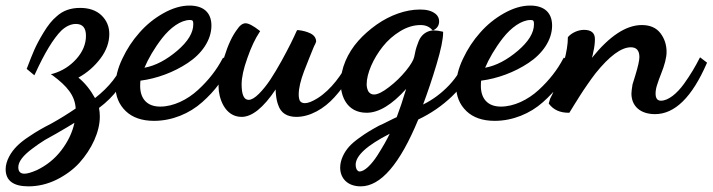

<svg xmlns="http://www.w3.org/2000/svg" viewBox="-88 -386 2535 683"><path d="M176.8 50.8C169.4 85.4 153.8 117.7 130.4 148.4C106.9 179.2 77.6 202.6 43 219.2C23.9 227.5 9.3 231.9 -1 231.9C-15.6 231.9 -22.9 224.1 -22.9 209C-22.9 189 -5.9 167 27.8 142.1C39.6 132.8 54.2 123 71.8 111.8C79.1 107.9 106.9 92.3 112.8 88.9C142.6 71.8 163.6 59.1 176.8 50.8ZM37.1 -124C70.8 -197.8 102.1 -249 129.9 -276.9C147 -293 164.6 -300.8 182.1 -300.8C206.1 -300.8 217.8 -286.6 217.8 -258.8C217.8 -229.5 206.5 -202.1 184.1 -176.8C161.6 -151.4 133.8 -133.8 101.1 -124L92.8 -122.1L100.1 -117.2C150.4 -79.6 178.7 -46.4 181.2 0C153.3 19 125 36.6 95.2 53.2C79.6 61 66.4 68.4 55.2 74.7C43.9 81.1 29.8 89.8 13.2 101.1C-3.9 112.3 -17.6 123.5 -28.3 134.3C-49.3 155.3 -67.9 186.5 -67.9 215.8C-67.9 256.3 -41 276.9 13.2 276.9C47.4 276.9 80.6 269 112.8 253.4C145 237.3 172.4 217.3 194.3 193.4C238.3 144.5 267.1 83 267.1 28.8C267.1 18.1 266.1 7.8 264.2 -2C318.4 -42.5 355.5 -92.8 376 -151.9V-153.8L356 -176.8L353 -168.9C335 -120.6 300.8 -76.7 250 -37.1C233.4 -66.9 213.9 -91.3 190.9 -109.9C222.7 -127.4 248.5 -150.4 269.5 -178.2C290.5 -206.1 300.8 -235.4 300.8 -265.1C300.8 -291.5 291.5 -313.5 272.9 -331.5C254.4 -349.1 229 -357.9 196.8 -357.9C163.1 -357.9 135.7 -348.1 113.8 -328.1C97.7 -314.9 82.5 -295.9 67.4 -271C52.2 -246.1 41.5 -225.6 34.2 -209C26.9 -192.4 18.1 -170.4 7.8 -143.1L6.8 -141.1L34.2 -118.2Z M425.8 -145C439 -176.3 460.4 -213.9 489.3 -251C518.1 -287.6 555.2 -314.9 587.9 -314.9C597.7 -314.9 599.6 -311.5 599.6 -299.8C599.6 -269.5 580.6 -238.3 542.5 -205.6C503.9 -172.9 465.3 -152.3 425.8 -145ZM702.6 -175.8C683.6 -139.2 654.3 -100.6 616.2 -65.9C578.1 -30.8 528.3 -6.8 481.9 -6.8C433.6 -6.8 410.6 -36.6 410.6 -80.1C410.6 -88.9 411.1 -95.2 411.6 -99.1C469.7 -106.4 530.3 -128.9 580.1 -162.1C629.9 -194.8 664.1 -243.7 664.1 -294.9C664.1 -342.3 634.8 -366.2 585.9 -366.2C556.2 -366.2 525.4 -356.9 493.2 -338.9C460.9 -320.8 432.6 -297.9 408.2 -270C383.3 -242.2 363.3 -211.4 347.2 -177.2C330.6 -142.6 322.8 -110.4 322.8 -80.1C322.8 -43.9 335 -14.2 359.4 9.3C383.3 32.2 417 43.9 460 43.9C523.9 43.9 585.9 18.1 631.3 -22.5C676.8 -62.5 710.9 -108.9 732.9 -158.2L733.9 -160.2L706.1 -181.2Z M835.4 -276.9C813 -294.4 796.4 -303.2 785.6 -303.2C774.9 -303.2 764.6 -295.4 754.4 -279.8C738.3 -258.3 723.1 -226.6 710 -184.1C696.3 -141.6 689.5 -106 689.5 -77.1C689.5 -41 709.5 29.8 771.5 29.8C808.6 29.8 849.1 -2.9 892.6 -67.9C892.6 -60.5 893.1 -54.2 893.6 -49.8C895 -35.6 897.5 -23.4 901.4 -13.2C910.6 15.6 932.6 29.8 966.3 29.8C1015.1 29.8 1065.4 0.5 1102.1 -40.5C1138.7 -81.1 1165.5 -123.5 1180.7 -161.1L1181.6 -163.1L1158.2 -180.2L1155.3 -174.8C1129.9 -121.6 1089.4 -66.9 1042.5 -37.1C1022.9 -24.9 1007.8 -19 996.6 -19C988.3 -19 981.9 -22 978.5 -27.8C976.1 -33.2 974.6 -40.5 974.6 -49.8C974.6 -71.8 981 -99.1 993.7 -132.8C998 -143.6 1003.9 -158.2 1011.2 -177.2C1018.6 -195.8 1023.9 -208.5 1026.4 -214.8C1027.3 -215.8 1029.3 -223.1 1032.2 -227.1C1032.7 -229 1034.2 -231.4 1035.6 -234.9C1035.6 -236.3 1036.1 -237.3 1036.6 -237.8C1036.6 -250.5 1029.8 -260.3 1016.6 -267.1C1003.4 -273.4 988.8 -277.3 973.6 -278.8H969.2L967.3 -275.9C955.1 -248.5 941.4 -220.2 913.6 -169.4C899.4 -144 886.2 -121.6 873.5 -102.5C860.8 -83.5 847.2 -66.4 833 -52.2C818.8 -38.1 806.6 -30.8 796.4 -30.8C779.8 -30.8 771.5 -49.3 771.5 -85.9C771.5 -110.4 778.3 -141.6 792 -179.7C805.2 -217.8 819.8 -248.5 835.4 -272L837.4 -273.9Z M1180.2 215.8C1178.2 210.9 1177.2 205.6 1177.2 200.2C1177.2 167.5 1217.8 130.9 1298.3 89.8C1288.1 111.3 1275.4 133.8 1254.4 167C1232.9 200.2 1208.5 224.1 1190.9 224.1C1187 224.1 1183.6 221.2 1180.2 215.8ZM1565.9 -172.9C1554.7 -141.1 1536.1 -110.8 1509.3 -82.5C1482.4 -54.2 1451.7 -31.2 1417 -14.2C1433.1 -57.1 1449.2 -104.5 1464.8 -156.7C1480.5 -209 1488.3 -246.6 1488.3 -270V-272.9L1484.4 -273.9C1474.1 -276.4 1464.4 -277.8 1455.1 -277.8C1435.5 -277.8 1419.9 -267.6 1411.1 -256.3C1406.7 -251 1402.3 -243.2 1398.9 -232.9C1391.1 -212.9 1389.6 -204.6 1385.3 -183.1C1382.8 -171.9 1373 -155.3 1356 -134.3C1338.4 -112.8 1318.4 -93.3 1295.9 -76.2C1273.4 -58.6 1255.4 -49.8 1242.2 -49.8C1233.9 -49.8 1227.1 -53.7 1222.2 -61C1218.3 -68.8 1216.3 -77.1 1216.3 -85.9C1216.3 -125 1239.7 -177.7 1273.9 -220.7C1291 -242.2 1311.5 -260.3 1335.4 -274.9C1359.4 -289.6 1383.8 -296.9 1408.2 -296.9C1425.8 -296.9 1439.5 -291 1449.2 -279.8L1452.1 -277.8L1456.1 -279.8C1468.3 -286.6 1474.1 -296.9 1474.1 -310.1C1474.1 -320.3 1470.2 -329.1 1462.4 -335.9C1446.3 -349.1 1426.8 -352.1 1405.3 -352.1C1355 -352.1 1299.3 -332 1251.5 -298.3C1227.5 -281.2 1205.6 -262.2 1186.5 -240.7C1147.9 -197.3 1124 -142.1 1124 -89.8C1124 -44.9 1145.5 15.1 1216.3 15.1C1259.3 15.1 1306.2 -13.2 1356.9 -69.8C1344.7 -29.3 1333.5 3.9 1323.2 30.8C1317.9 33.2 1308.1 37.6 1293.9 44.9C1279.8 52.2 1268.6 57.6 1260.3 61C1245.1 69.3 1232.9 76.2 1223.6 82C1214.4 87.4 1202.1 95.7 1188 106C1173.8 116.2 1162.1 126.5 1153.8 135.7C1136.7 154.8 1122.1 182.6 1122.1 210C1122.1 248.5 1148.4 276.9 1195.3 276.9C1266.1 276.9 1334.5 197.8 1399.9 39.1C1444.3 18.1 1484.4 -9.3 1520.5 -43.9C1556.2 -78.6 1581.1 -115.2 1594.2 -153.8L1595.2 -155.8L1569.3 -181.2Z M1637.7 -145C1650.9 -176.3 1672.4 -213.9 1701.2 -251C1730 -287.6 1767.1 -314.9 1799.8 -314.9C1809.6 -314.9 1811.5 -311.5 1811.5 -299.8C1811.5 -269.5 1792.5 -238.3 1754.4 -205.6C1715.8 -172.9 1677.2 -152.3 1637.7 -145ZM1914.6 -175.8C1895.5 -139.2 1866.2 -100.6 1828.1 -65.9C1790 -30.8 1740.2 -6.8 1693.8 -6.8C1645.5 -6.8 1622.6 -36.6 1622.6 -80.1C1622.6 -88.9 1623 -95.2 1623.5 -99.1C1681.6 -106.4 1742.2 -128.9 1792 -162.1C1841.8 -194.8 1876 -243.7 1876 -294.9C1876 -342.3 1846.7 -366.2 1797.9 -366.2C1768.1 -366.2 1737.3 -356.9 1705.1 -338.9C1672.9 -320.8 1644.5 -297.9 1620.1 -270C1595.2 -242.2 1575.2 -211.4 1559.1 -177.2C1542.5 -142.6 1534.7 -110.4 1534.7 -80.1C1534.7 -43.9 1546.9 -14.2 1571.3 9.3C1595.2 32.2 1628.9 43.9 1671.9 43.9C1735.8 43.9 1797.9 18.1 1843.3 -22.5C1888.7 -62.5 1922.9 -108.9 1944.8 -158.2L1945.8 -160.2L1918 -181.2Z M1865.2 -16.1C1881.3 4.9 1904.3 15.1 1934.6 15.1H1937.5L1938.5 13.2C1939.5 11.7 1944.8 3.4 1954.1 -12.2C1963.4 -27.3 1971.2 -39.6 1977.1 -48.8C1982.4 -57.6 1990.7 -69.3 2001 -84.5C2011.2 -99.6 2021 -112.8 2030.3 -125C2080.1 -187 2122.1 -217.8 2156.2 -217.8C2176.3 -217.8 2186.5 -206.1 2186.5 -183.1C2186.5 -170.9 2181.6 -149.4 2172.4 -119.1C2170.4 -111.3 2164.1 -93.3 2162.1 -85.9C2159.7 -70.8 2158.2 -60.1 2158.2 -53.2C2158.2 -8.8 2189.5 20 2242.2 20C2312.5 20 2374 -40.5 2426.3 -161.1L2427.2 -163.1L2402.3 -182.1L2399.4 -176.8C2386.2 -150.9 2370.1 -122.6 2345.2 -87.9C2319.8 -52.7 2289.1 -27.8 2263.2 -27.8C2250.5 -27.8 2244.1 -36.1 2244.1 -53.2C2244.1 -63.5 2246.1 -74.7 2250.5 -86.9C2253.9 -98.1 2258.3 -109.9 2263.2 -122.1C2276.4 -154.8 2283.2 -181.2 2283.2 -201.2C2283.2 -226.6 2275.9 -249 2261.2 -268.1C2246.6 -287.1 2224.6 -296.9 2195.3 -296.9C2139.2 -296.9 2080.1 -257.8 2017.6 -180.2C2020 -189 2022 -195.8 2022.5 -201.2C2026.4 -217.3 2028.3 -232.9 2028.3 -247.1C2028.3 -269 2015.1 -279.8 1989.3 -279.8C1968.3 -279.8 1945.3 -269 1933.1 -254.9L1932.1 -253.9V-252.9C1932.1 -205.1 1913.6 -137.2 1876.5 -49.8C1875 -46.4 1870.6 -38.6 1869.1 -35.2C1866.7 -26.9 1864.7 -21.5 1864.3 -19V-17.1Z"/></svg>

Font: Dancing Script
Style: Regular
Weight: 800
Designer: Pablo Impallari
Foundry: Pablo Impallari
Version: Version 2.001